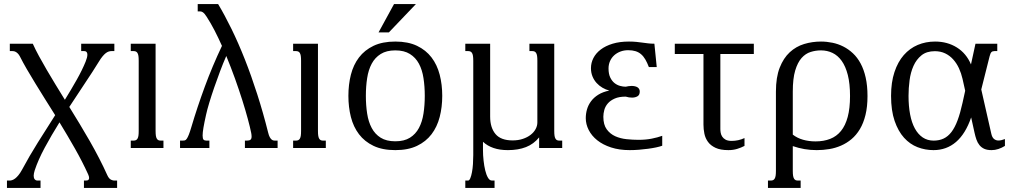

<svg xmlns="http://www.w3.org/2000/svg" viewBox="-20 -736 5071 955"><path d="M152.8 110.8Q150.4 119.1 148.9 125.7Q147.5 132.3 147.5 138.2Q147.5 149.9 152.8 156Q158.2 162.1 166.5 162.1H181.6V198.7H14.6V162.1H28.8Q33.7 162.1 40.5 159.9Q47.4 157.7 55.2 151.9Q63 146 71.5 135.7Q80.1 125.5 88.9 109.4Q125.5 41 168.5 -27.6Q211.4 -96.2 254.4 -163.1Q228.5 -204.1 203.6 -243.9Q178.7 -283.7 156 -320.8Q133.3 -357.9 113.5 -391.8Q93.8 -425.8 79.1 -455.1Q74.2 -464.4 68.8 -469.7Q63.5 -475.1 58.3 -477.8Q53.2 -480.5 49.1 -481.2Q44.9 -481.9 42 -481.9H28.8V-518.6H143.1Q156.2 -489.3 174.1 -456.5Q191.9 -423.8 212.4 -388.7Q232.9 -353.5 255.9 -315.9Q278.8 -278.3 302.7 -239.7Q335 -292 361.8 -339.6Q388.7 -387.2 405.8 -429.2Q414.6 -451.2 414.6 -463.9Q414.6 -481.9 398.9 -481.9H383.8V-518.6H548.8V-481.9H534.7Q527.8 -481.9 520.8 -479.7Q513.7 -477.5 506.1 -471.7Q498.5 -465.8 490 -455.6Q481.4 -445.3 471.7 -429.2Q441.4 -379.9 402.8 -322.5Q364.3 -265.1 324.7 -204.1Q350.6 -162.1 376.5 -119.4Q402.3 -76.7 426.8 -33.9Q451.2 8.8 473.1 51.3Q495.1 93.8 513.7 135.3Q518.1 145 522.9 150.4Q527.8 155.8 533 158.2Q538.1 160.6 542.2 161.4Q546.4 162.1 549.3 162.1H562.5V198.7H397.5V162.1H406.7Q416.5 162.1 419.9 158.4Q423.3 154.8 423.3 149.4Q423.3 142.1 418.5 131.3Q390.1 68.8 353 3.4Q315.9 -62 275.9 -127.4Q235.4 -62.5 202.6 -1.7Q169.9 59.1 152.8 110.8Z M753.9 -518.6V-85Q753.9 -69.8 755.4 -60.5Q756.8 -51.3 760.3 -45.9Q763.7 -40.5 768.3 -38.6Q772.9 -36.6 779.8 -36.6H793V0H630.4V-36.6H644Q650.4 -36.6 655.3 -38.6Q660.2 -40.5 663.6 -45.9Q667 -51.3 668.5 -60.5Q669.9 -69.8 669.9 -85V-433.6Q669.9 -448.7 668.5 -458Q667 -467.3 663.6 -472.7Q660.2 -478 655.3 -480Q650.4 -481.9 644 -481.9H630.4V-518.6Z M1314 -75.7Q1317.4 -61.5 1322 -53.5Q1326.7 -45.4 1331.3 -41.7Q1335.9 -38.1 1340.3 -37.4Q1344.7 -36.6 1347.7 -36.6H1360.8V0H1198.2V-36.6H1207.5Q1220.2 -36.6 1225.8 -41Q1231.4 -45.4 1231.4 -56.6Q1231.4 -64.9 1229.5 -74.7Q1224.1 -102.1 1212.6 -144.5Q1201.2 -187 1185.1 -238Q1168.9 -289.1 1148.7 -345.5Q1128.4 -401.9 1105.5 -457.5Q1089.8 -421.9 1074.5 -381.1Q1059.1 -340.3 1045.4 -300.5Q1031.7 -260.7 1021 -225.3Q1010.3 -189.9 1004.9 -165Q996.1 -125.5 991.9 -100.8Q987.8 -76.2 987.8 -62Q987.8 -46.4 992.4 -41.5Q997.1 -36.6 1006.3 -36.6H1021.5V0H875.5V-36.6H889.6Q895 -36.6 899.7 -37.8Q904.3 -39.1 908.9 -45.7Q913.6 -52.2 919.2 -66.2Q924.8 -80.1 932.1 -105Q960.9 -202.1 998.5 -304.4Q1036.1 -406.7 1084 -507.8Q1065.9 -548.3 1046.9 -585.2Q1027.8 -622.1 1007.8 -652.8Q997.1 -669.4 990 -674.3Q982.9 -679.2 976.6 -679.2H963.4V-715.8H1064.9Q1097.7 -661.1 1131.6 -591.8Q1165.5 -522.5 1197.8 -440.9Q1230 -359.4 1259.5 -267.3Q1289.1 -175.3 1314 -75.7Z M1561.5 -518.6V-85Q1561.5 -69.8 1563 -60.5Q1564.5 -51.3 1567.9 -45.9Q1571.3 -40.5 1575.9 -38.6Q1580.6 -36.6 1587.4 -36.6H1600.6V0H1438V-36.6H1451.7Q1458 -36.6 1462.9 -38.6Q1467.8 -40.5 1471.2 -45.9Q1474.6 -51.3 1476.1 -60.5Q1477.5 -69.8 1477.5 -85V-433.6Q1477.5 -448.7 1476.1 -458Q1474.6 -467.3 1471.2 -472.7Q1467.8 -478 1462.9 -480Q1458 -481.9 1451.7 -481.9H1438V-518.6Z M1712.9 -259.3Q1712.9 -315.4 1725.3 -364.5Q1737.8 -413.6 1765.6 -450.2Q1793.5 -486.8 1837.9 -508.1Q1882.3 -529.3 1946.3 -529.3Q2009.8 -529.3 2054.2 -508.1Q2098.6 -486.8 2126.5 -450.2Q2154.3 -413.6 2167 -364.5Q2179.7 -315.4 2179.7 -259.3Q2179.7 -203.1 2167 -154.1Q2154.3 -105 2126.5 -68.4Q2098.6 -31.7 2054.2 -10.5Q2009.8 10.7 1946.3 10.7Q1882.3 10.7 1837.9 -10.5Q1793.5 -31.7 1765.6 -68.4Q1737.8 -105 1725.3 -154.1Q1712.9 -203.1 1712.9 -259.3ZM1799.8 -259.3Q1799.8 -212.4 1806.2 -171.1Q1812.5 -129.9 1828.9 -99.4Q1845.2 -68.8 1873.5 -51Q1901.9 -33.2 1946.3 -33.2Q1990.7 -33.2 2019 -51Q2047.4 -68.8 2063.7 -99.4Q2080.1 -129.9 2086.4 -171.1Q2092.8 -212.4 2092.8 -259.3Q2092.8 -306.2 2086.4 -347.4Q2080.1 -388.7 2063.7 -419.2Q2047.4 -449.7 2018.8 -467.5Q1990.2 -485.4 1946.3 -485.4Q1902.3 -485.4 1873.8 -467.5Q1845.2 -449.7 1828.9 -419.2Q1812.5 -388.7 1806.2 -347.4Q1799.8 -306.2 1799.8 -259.3ZM1939.9 -715.8H2048.8L1914.1 -574.7H1862.8Z M2382.3 10.7Q2382.3 36.1 2385.3 63Q2388.2 89.8 2393.6 111.8Q2398.9 133.8 2407.2 147.9Q2415.5 162.1 2426.8 162.1H2439.9V198.7H2294.4V162.1H2308.1Q2314.5 162.1 2319.3 150.4Q2324.2 138.7 2327.6 120.4Q2331.1 102.1 2332.5 79.6Q2334 57.1 2334 35.2V-433.6Q2334 -448.7 2332.5 -458Q2331.1 -467.3 2327.6 -472.7Q2324.2 -478 2319.3 -480Q2314.5 -481.9 2308.1 -481.9H2294.4V-518.6H2418V-155.8Q2418 -101.1 2444.6 -69.3Q2471.2 -37.6 2529.8 -37.6Q2557.6 -37.6 2580.3 -45.2Q2603 -52.7 2619.1 -65.2Q2635.3 -77.6 2644 -93.8Q2652.8 -109.9 2652.8 -127V-433.6Q2652.8 -448.7 2651.4 -458Q2649.9 -467.3 2646.5 -472.7Q2643.1 -478 2638.2 -480Q2633.3 -481.9 2627 -481.9H2613.3V-518.6H2736.8V-85Q2736.8 -69.8 2738.3 -60.5Q2739.7 -51.3 2743.2 -45.9Q2746.6 -40.5 2751.2 -38.6Q2755.9 -36.6 2762.7 -36.6H2776.4V0H2661.6V-52.7Q2634.8 -19.5 2596.2 -4.4Q2557.6 10.7 2506.3 10.7Q2465.8 10.7 2435.1 0.2Q2404.3 -10.3 2382.3 -30.8Z M3104.5 -486.3Q3083.5 -486.3 3065.7 -479.5Q3047.9 -472.7 3034.7 -460.7Q3021.5 -448.7 3014.2 -431.9Q3006.8 -415 3006.8 -395.5Q3006.8 -368.7 3015.1 -351.1Q3023.4 -333.5 3036.1 -323.2Q3048.8 -313 3064 -308.8Q3079.1 -304.7 3092.3 -304.7Q3099.1 -306.2 3106.4 -307.4Q3113.8 -308.6 3121.6 -308.6Q3129.4 -308.6 3136.7 -307.1Q3144 -305.7 3149.7 -302.5Q3155.3 -299.3 3158.7 -293.9Q3162.1 -288.6 3162.1 -280.8Q3162.1 -263.7 3150.9 -257.1Q3139.6 -250.5 3124 -250.5Q3116.2 -250.5 3108.2 -251.7Q3100.1 -252.9 3092.3 -255.4Q3059.1 -255.4 3037.6 -245.8Q3016.1 -236.3 3003.4 -221.7Q2990.7 -207 2985.8 -189.2Q2981 -171.4 2981 -155.3Q2981 -115.7 2997.8 -92.8Q3014.6 -69.8 3040.3 -58.3Q3065.9 -46.9 3096.7 -43.7Q3127.4 -40.5 3155.8 -40.5Q3192.4 -40.5 3221.7 -46.4Q3251 -52.2 3273.9 -60.5V-11.2Q3262.2 -6.8 3243.9 -2.9Q3225.6 1 3203.9 3.9Q3182.1 6.8 3158.4 8.8Q3134.8 10.7 3112.3 10.7Q3060.1 10.7 3019.3 -2.7Q2978.5 -16.1 2950.7 -38.3Q2922.9 -60.5 2908.2 -89.4Q2893.6 -118.2 2893.6 -148.4Q2893.6 -170.4 2899.7 -191.9Q2905.8 -213.4 2919.7 -232.2Q2933.6 -251 2955.8 -264.9Q2978 -278.8 3010.7 -285.6Q2993.2 -290 2976.8 -299.6Q2960.4 -309.1 2947.5 -323.2Q2934.6 -337.4 2927 -356Q2919.4 -374.5 2919.4 -397Q2919.4 -423.3 2931.6 -447.3Q2943.8 -471.2 2967.8 -489.5Q2991.7 -507.8 3027.1 -518.6Q3062.5 -529.3 3108.4 -529.3Q3129.4 -529.3 3145.5 -527.6Q3161.6 -525.9 3176 -523.9Q3190.4 -522 3204.3 -520.3Q3218.3 -518.6 3234.9 -518.6L3246.6 -402.3H3207.5Q3199.2 -424.3 3189.9 -440.2Q3180.7 -456.1 3168.7 -466.3Q3156.7 -476.6 3141.1 -481.4Q3125.5 -486.3 3104.5 -486.3Z M3618.7 -35.2Q3653.3 -35.2 3683.1 -49.3V-10.3Q3666.5 -1.5 3646.5 4.6Q3626.5 10.7 3603 10.7Q3563.5 10.7 3539.1 -0.7Q3514.6 -12.2 3501.5 -30.3Q3488.3 -48.3 3483.6 -71Q3479 -93.8 3479 -116.2V-467.3H3336.4V-518.6H3729.5V-467.3H3563V-94.2Q3563 -85.9 3564.7 -75.7Q3566.4 -65.4 3572.3 -56.4Q3578.1 -47.4 3589.1 -41.3Q3600.1 -35.2 3618.7 -35.2Z M3923.3 -66.4Q3945.3 -49.3 3974.1 -41Q4002.9 -32.7 4036.6 -32.7Q4077.1 -32.7 4109.1 -45.2Q4141.1 -57.6 4163.1 -84.7Q4185.1 -111.8 4196.5 -154.5Q4208 -197.3 4208 -258.3Q4208 -319.8 4197 -363Q4186 -406.2 4166.5 -433.3Q4147 -460.4 4120.6 -472.9Q4094.2 -485.4 4063.5 -485.4Q4037.1 -485.4 4012 -477.5Q3986.8 -469.7 3967 -447.5Q3947.3 -425.3 3935.3 -385.3Q3923.3 -345.2 3923.3 -280.3ZM3923.3 113.8Q3923.3 128.9 3924.8 138.2Q3926.3 147.5 3929.7 152.8Q3933.1 158.2 3937.7 160.2Q3942.4 162.1 3949.2 162.1H3962.4V198.7H3799.8V162.1H3813.5Q3819.8 162.1 3824.7 160.2Q3829.6 158.2 3833 152.8Q3836.4 147.5 3837.9 138.2Q3839.4 128.9 3839.4 113.8V-280.3Q3839.4 -351.6 3858.2 -399.4Q3877 -447.3 3908.2 -476.1Q3939.5 -504.9 3979.7 -517.1Q4020 -529.3 4063.5 -529.3Q4092.3 -529.3 4120.6 -523.4Q4148.9 -517.6 4174.6 -504.6Q4200.2 -491.7 4222.4 -470.9Q4244.6 -450.2 4260.7 -420.2Q4276.9 -390.1 4285.9 -349.9Q4294.9 -309.6 4294.9 -258.3Q4294.9 -205.1 4284.9 -164.3Q4274.9 -123.5 4257.1 -93.8Q4239.3 -64 4215.3 -43.9Q4191.4 -23.9 4163.3 -11.7Q4135.3 0.5 4104.5 5.6Q4073.7 10.7 4042.5 10.7Q4010.7 10.7 3981.2 5.6Q3951.7 0.5 3923.3 -9.3Z M4623 10.7Q4582 10.7 4543.9 -3.9Q4505.9 -18.6 4476.6 -51Q4447.3 -83.5 4429.7 -134.8Q4412.1 -186 4412.1 -259.3Q4412.1 -326.7 4429 -377.4Q4445.8 -428.2 4475.3 -461.9Q4504.9 -495.6 4544.7 -512.5Q4584.5 -529.3 4630.9 -529.3Q4692.4 -529.3 4739.5 -499.8Q4786.6 -470.2 4809.6 -415.5L4832 -518.6H4940.4V-481.9H4926.8Q4916.5 -481.9 4911.4 -476.8Q4906.2 -471.7 4902.3 -456.1L4860.8 -291L4910.6 -71.3Q4914.6 -52.7 4924.1 -44.9Q4933.6 -37.1 4946.3 -37.1Q4953.6 -37.1 4961.7 -39.1Q4969.7 -41 4978.5 -44.4V-10.3Q4962.9 -0.5 4946 5.1Q4929.2 10.7 4912.1 10.7Q4890.1 10.7 4875.7 4.2Q4861.3 -2.4 4851.8 -14.2Q4842.3 -25.9 4836.7 -42Q4831.1 -58.1 4827.1 -76.7L4810.5 -151.9Q4782.7 -70.8 4735.4 -30Q4688 10.7 4623 10.7ZM4629.9 -481.4Q4588.9 -481.4 4563.5 -460.9Q4538.1 -440.4 4523.7 -408.2Q4509.3 -376 4504.2 -336.7Q4499 -297.4 4499 -259.3Q4499 -208.5 4506.8 -167.2Q4514.6 -126 4530.5 -96.9Q4546.4 -67.9 4569.8 -52.2Q4593.3 -36.6 4624 -36.6Q4651.9 -36.6 4673.6 -46.9Q4695.3 -57.1 4712.4 -79.3Q4729.5 -101.6 4742.9 -137.5Q4756.3 -173.3 4767.6 -224.6L4780.8 -284.7L4767.6 -343.8Q4761.2 -371.6 4749.8 -396.5Q4738.3 -421.4 4721.2 -440.4Q4704.1 -459.5 4681.2 -470.5Q4658.2 -481.4 4629.9 -481.4Z"/></svg>

Font: Arian Grqi
Style: Regular
Weight: 400
Designer: Ruben Hakobyan (Tarumian)
Foundry: Ruben Hakobyan (Tarumian)
Version: Version 1.003